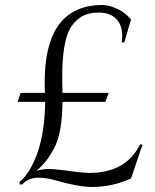

<svg xmlns="http://www.w3.org/2000/svg" viewBox="-20 -735 617 765"><path d="M337 -46C320 -46 288 -49 241 -56C241 -56 241 -56 241 -56C232 -57 215 -59 192 -61C168 -63 146 -61 125 -54C125 -54 125 -54 125 -54C142 -69 154 -82 163 -93C172 -104 182 -120 194 -141C194 -141 194 -141 194 -141C217 -182 228 -244 229 -329C229 -329 400 -329 400 -329C400 -329 413 -365 413 -365C413 -365 229 -365 229 -365C229 -365 229 -365 229 -365C228 -388 228 -410 228 -431C228 -431 228 -431 228 -431C228 -518 238 -582 259 -621C259 -621 259 -621 259 -621C269 -639 283 -654 302 -667C321 -679 345 -685 374 -685C374 -685 374 -685 374 -685C402 -685 425 -677 442 -661C459 -644 467 -621 467 -592C467 -592 467 -592 467 -592C467 -583 466 -575 465 -566C465 -566 475 -566 475 -566C475 -566 502 -657 502 -657C502 -657 502 -657 502 -657C487 -676 469 -690 447 -700C424 -710 406 -715 391 -715C376 -715 366 -715 360 -714C360 -714 360 -714 360 -714C225 -701 158 -599 158 -407C158 -407 158 -407 158 -407C158 -394 158 -380 159 -365C159 -365 62 -365 62 -365C62 -365 50 -329 50 -329C50 -329 160 -329 160 -329C160 -329 160 -329 160 -329C159 -251 149 -184 130 -128C110 -72 86 -33 58 -10C58 -10 58 0 58 0C58 0 68 0 68 0C68 0 68 0 68 0C86 -18 107 -27 130 -27C153 -27 176 -24 199 -17C199 -17 199 -17 199 -17C262 1 311 10 346 10C346 10 346 10 346 10C400 10 452 -1 502 -24C502 -24 548 -159 548 -159C548 -159 538 -159 538 -159C538 -159 538 -159 538 -159C500 -84 433 -46 337 -46C337 -46 337 -46 337 -46Z"/></svg>

Font: Cinzel Utterance
Style: Regular
Weight: 500
Designer: Natanael Gama
Foundry: ""
Version: ""